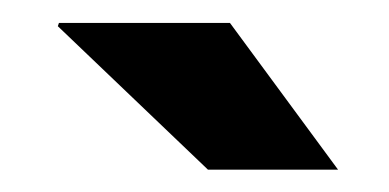

<svg xmlns="http://www.w3.org/2000/svg" viewBox="-20 -742 344 170"><path d="M279.3 -591.8H164.1L31.2 -718.8L32.2 -721.7H183.6Z"/></svg>

Font: TypoPRO Roboto Slab
Style: Bold
Weight: 700
Designer: Google
Version: Version 1.100263; 2013; ttfautohint (v0.94.20-1c74) -l 8 -r 